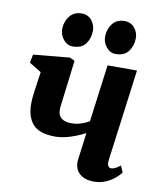

<svg xmlns="http://www.w3.org/2000/svg" viewBox="-88 -860 782 939"><g transform="rotate(10 303.0 -390.0)"><path d="M247 -555 220.5 -340.5Q220 -335 219.2 -329.5Q218.5 -324 218 -318.8Q217.5 -313.5 217.5 -308Q217.5 -279 234.8 -265.5Q252 -252 284 -252Q311 -252 333.5 -259.8Q356 -267.5 372.5 -277.5L410 -561.5H556L496 -105Q493.5 -87 498.8 -77.8Q504 -68.5 514 -68.5Q521.5 -68.5 532.5 -73Q543.5 -77.5 559.5 -91L573.5 -58.5Q565 -45.5 546 -29.2Q527 -13 500.2 -1.5Q473.5 10 441.5 10Q407.5 10 385.5 -2.5Q363.5 -15 354.2 -35.2Q345 -55.5 347.5 -78.5L365.5 -217Q342.5 -205.5 318 -195.8Q293.5 -186 268 -180Q242.5 -174 216.5 -174Q139.5 -174 107 -210Q74.5 -246 74.5 -311.5Q74.5 -324.5 75.5 -338.2Q76.5 -352 78.5 -366.5Q80.5 -381 82.5 -395.5L93.5 -472L34 -508.5L41.5 -550L222.5 -567ZM225.5 -623Q198 -623 179 -646.5Q160 -670 160.5 -699.5Q161.5 -737 183 -763.2Q204.5 -789.5 241.5 -789.5Q274.5 -789.5 292.2 -766.5Q310 -743.5 310 -716Q310 -678 289.8 -650.5Q269.5 -623 225.5 -623ZM438.5 -623Q411 -623 392 -646.5Q373 -670 373.5 -699.5Q374.5 -737 395.5 -763.2Q416.5 -789.5 454 -789.5Q486.5 -789.5 505 -766.5Q523.5 -743.5 523 -716Q522.5 -678 502 -650.5Q481.5 -623 438.5 -623Z"/></g></svg>

Font: Merriweather 20pt ExtraBold
Style: Italic
Weight: 800
Italic angle: -7.8°
Version: Version 2.101